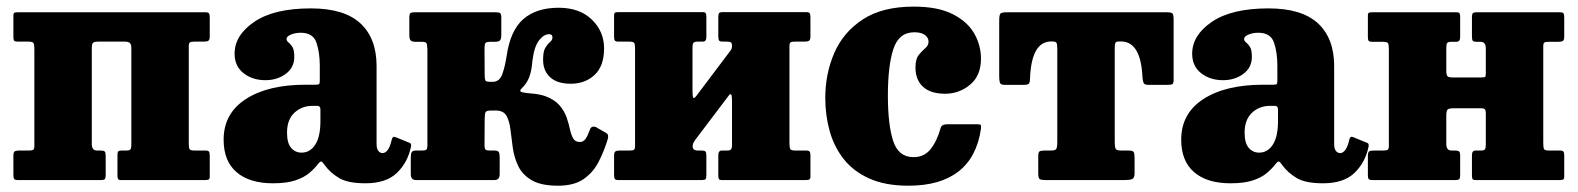

<svg xmlns="http://www.w3.org/2000/svg" viewBox="-20 -558 4889 595"><path d="M264.5 -112Q264.5 -91.5 280.5 -91.5H292Q301.5 -91.5 304.5 -88.5Q307.5 -85.5 307.5 -74.5V-15Q307.5 -6 304.8 -3Q302 0 293.5 0H35.5Q26.5 0 24 -3.2Q21.5 -6.5 21.5 -16V-75.5Q21.5 -86 25.5 -88.8Q29.5 -91.5 39.5 -91.5H69.5Q79 -91.5 82.8 -93.8Q86.5 -96 86.5 -105.5V-406.5Q86.5 -419.5 84 -424.2Q81.5 -429 68.5 -429H34.5Q26 -429 23.8 -432Q21.5 -435 21.5 -444V-509Q21.5 -517.5 25 -518.8Q28.5 -520 37 -520H616Q625 -520 627.5 -516.8Q630 -513.5 630 -504V-445Q630 -434.5 625.8 -431.8Q621.5 -429 612 -429H582Q572 -429 568.5 -426.5Q565 -424 565 -415V-114Q565 -101 567.2 -96.2Q569.5 -91.5 583 -91.5H617Q625 -91.5 627.5 -88.2Q630 -85 630 -76.5V-11Q630 -3 626.2 -1.5Q622.5 0 614.5 0H355Q347 0 345.5 -3.8Q344 -7.5 344 -15.5V-77Q344 -85.5 346.2 -88.5Q348.5 -91.5 356 -91.5H371.5Q381 -91.5 384 -94.8Q387 -98 387 -111V-408.5Q387 -420 382.8 -424.5Q378.5 -429 366.5 -429H285Q273 -429 268.8 -425.8Q264.5 -422.5 264.5 -409.5Z M673 -125Q673 -206.5 741.8 -251Q810.5 -295.5 927 -295.5H958Q967 -295.5 969 -297.5Q971 -299.5 971 -308.5V-354Q971 -396 960.5 -426.2Q950 -456.5 912 -456.5Q895 -456.5 881.5 -450.8Q868 -445 868 -437.5Q868 -431 874 -426.5Q880 -422 886 -412.8Q892 -403.5 892 -382Q892 -348.5 865.5 -329Q839 -309.5 802.5 -309.5Q762.5 -309.5 734.8 -331.2Q707 -353 707 -391.5Q707 -449 768.2 -490.5Q829.5 -532 943.5 -532Q1047 -532 1097 -485.5Q1147 -439 1147 -353.5V-111.5Q1147 -96.5 1152.8 -90Q1158.5 -83.5 1165.5 -83.5Q1173.5 -83.5 1181 -92.5Q1188.5 -101.5 1194.5 -127Q1197 -137 1206 -133L1250 -115Q1255.5 -113 1253.5 -103Q1243.5 -54.5 1210 -22.2Q1176.5 10 1112.5 10H1112Q1058 10 1030.5 -6.5Q1003 -23 986.5 -46Q979.5 -56.5 975.8 -57.5Q972 -58.5 965 -49Q954 -35 938 -21.5Q922 -8 895.2 1Q868.5 10 825.5 10Q753 10 713 -24.5Q673 -59 673 -125ZM869.5 -147Q869.5 -114.5 882.2 -99.8Q895 -85 914.5 -85Q941 -85 957 -109.8Q973 -134.5 973 -183.5V-218.5Q973 -230 963.5 -230H949Q915 -230 892.2 -208.5Q869.5 -187 869.5 -147Z M1863 -125.5Q1852 -89.5 1835.2 -56.8Q1818.5 -24 1788.8 -3.2Q1759 17.5 1709.5 17.5Q1656.5 17.5 1627.8 0.5Q1599 -16.5 1586.2 -43Q1573.5 -69.5 1569.2 -99.2Q1565 -129 1562 -155.5Q1559 -182 1549.8 -198.8Q1540.5 -215.5 1516.5 -215.5H1501.5Q1488 -215.5 1485 -210.8Q1482 -206 1482 -189.5L1481.5 -108.5Q1481.5 -97 1484.8 -94.2Q1488 -91.5 1498 -91.5H1513Q1523.5 -91.5 1526 -86.2Q1528.5 -81 1528.5 -70V-18.5Q1528.5 0 1512.5 0H1269Q1253 0 1253 -18.5V-70Q1253 -81 1255.8 -86.2Q1258.5 -91.5 1269 -91.5H1287.5Q1298 -91.5 1301.2 -94.2Q1304.5 -97 1304.5 -109V-405Q1304 -421 1301.2 -424.8Q1298.5 -428.5 1285.5 -428.5H1267Q1257 -428.5 1252.8 -432.5Q1248.5 -436.5 1248.5 -449.5V-503Q1248.5 -514.5 1251.8 -517.2Q1255 -520 1266 -520H1515.5Q1526.5 -520 1530 -517.2Q1533.5 -514.5 1533.5 -503V-449.5Q1533.5 -436 1528.8 -432.2Q1524 -428.5 1514.5 -428.5H1501.5Q1488 -428.5 1484.8 -425.2Q1481.5 -422 1481.5 -404.5L1482 -325Q1482 -313.5 1484 -309Q1486 -304.5 1498.5 -304.5H1507Q1528 -304.5 1536.5 -328Q1545 -351.5 1550 -384.5Q1561.5 -464 1602 -499Q1642.5 -534 1711 -534Q1776.5 -534 1814.2 -497.2Q1852 -460.5 1852 -408Q1852 -353.5 1822.8 -326Q1793.5 -298.5 1748.5 -298.5Q1707 -298.5 1685 -318.5Q1663 -338.5 1663 -373Q1663 -399 1670.2 -410.5Q1677.5 -422 1684.8 -428Q1692 -434 1692 -442.5Q1692 -452 1681.5 -452Q1665.5 -452 1650.5 -433Q1635.5 -414 1630 -370Q1627.5 -338 1620 -318.8Q1612.5 -299.5 1597.5 -285Q1587 -275 1598 -272.2Q1609 -269.5 1629.8 -268Q1650.5 -266.5 1670 -260Q1699 -249 1714 -231.5Q1729 -214 1735.8 -194.5Q1742.5 -175 1746.2 -157.5Q1750 -140 1756.2 -129Q1762.5 -118 1777.5 -118Q1787.5 -118 1794.2 -127.2Q1801 -136.5 1808 -156Q1812.5 -169.5 1827 -164L1853 -149Q1864 -144 1864.5 -137.8Q1865 -131.5 1863 -125.5Z M2426.5 -114Q2426.5 -101 2429 -96.2Q2431.5 -91.5 2444.5 -91.5H2478.5Q2486.5 -91.5 2489 -88.2Q2491.5 -85 2491.5 -76.5V-11Q2491.5 -3 2487.8 -1.5Q2484 0 2476 0H2217Q2209 0 2207.5 -3.8Q2206 -7.5 2206 -15.5V-77Q2206 -91.5 2217 -91.5H2233Q2242 -91.5 2245.2 -94.8Q2248.5 -98 2248.5 -111V-245Q2248.5 -276 2238.5 -262L2134.5 -124.5Q2132 -121 2129.2 -116Q2126.5 -111 2126.5 -104.5Q2126.5 -91.5 2143 -91.5H2154.5Q2163.5 -91.5 2166.2 -88.5Q2169 -85.5 2169 -74.5V-15Q2169 -6 2166.5 -3Q2164 0 2155 0H1897Q1888 0 1885.5 -3.2Q1883 -6.5 1883 -16V-75.5Q1883 -86 1887.2 -88.8Q1891.5 -91.5 1901 -91.5H1931Q1941 -91.5 1944.5 -93.8Q1948 -96 1948 -105.5V-406.5Q1948 -419.5 1945.8 -424.2Q1943.5 -429 1930 -429H1896Q1888 -429 1885.5 -432.2Q1883 -435.5 1883 -444V-509.5Q1883 -518 1886.8 -519.2Q1890.5 -520.5 1898.5 -520.5H2157Q2165 -520.5 2167 -517Q2169 -513.5 2169 -505V-443.5Q2169 -429 2158.5 -429H2142.5Q2133 -429 2129.5 -425.8Q2126 -422.5 2126 -409.5V-278.5Q2126 -259 2128.5 -255.2Q2131 -251.5 2138.5 -261.5L2244 -401.5Q2248.5 -407.5 2248.5 -415.5Q2248.5 -425 2244.5 -427Q2240.5 -429 2232 -429H2220Q2211.5 -429 2208.8 -432Q2206 -435 2206 -446V-505.5Q2206 -514.5 2208.5 -517.5Q2211 -520.5 2220 -520.5H2477.5Q2486.5 -520.5 2489 -517.2Q2491.5 -514 2491.5 -504.5V-445Q2491.5 -434.5 2487.2 -431.8Q2483 -429 2473.5 -429H2443.5Q2433.5 -429 2430 -426.8Q2426.5 -424.5 2426.5 -415Z M2537.5 -254.5Q2537.5 -329.5 2565.5 -394Q2593.5 -458.5 2654 -498Q2714.5 -537.5 2811.5 -537.5Q2886 -537.5 2931.8 -514.5Q2977.5 -491.5 2998.8 -454.8Q3020 -418 3020 -376Q3020 -323.5 2986.2 -295.5Q2952.5 -267.5 2909 -267.5Q2864 -267.5 2840.5 -289Q2817 -310.5 2817 -349Q2817 -375 2827.2 -387.8Q2837.5 -400.5 2847.5 -408.8Q2857.5 -417 2857.5 -429Q2857.5 -441.5 2846 -449.8Q2834.5 -458 2813.5 -458Q2765.5 -458 2748.5 -406Q2731.5 -354 2731.5 -262Q2731.5 -172 2747.8 -121.5Q2764 -71 2811 -71Q2844.5 -71 2864.2 -96.2Q2884 -121.5 2895 -161.5Q2898 -173 2916.5 -173H3006Q3017.5 -173 3019.2 -170.8Q3021 -168.5 3020 -159Q3007 -70.5 2950.2 -26.5Q2893.5 17.5 2795.5 17.5Q2723.5 17.5 2674 -4.8Q2624.5 -27 2594.5 -65.2Q2564.5 -103.5 2551 -152.2Q2537.5 -201 2537.5 -254.5Z M3197.5 -20.5V-74Q3197.5 -86 3201.5 -88.8Q3205.5 -91.5 3217 -91.5H3236Q3249.5 -91.5 3253 -96Q3256.5 -100.5 3256.5 -119V-407Q3256.5 -421.5 3253.8 -425.5Q3251 -429.5 3241.5 -429.5H3237.5Q3176.5 -429.5 3172 -315.5Q3172 -304 3169 -299.5Q3166 -295 3153 -295H3093.5Q3080.5 -295 3078.5 -302.2Q3076.5 -309.5 3076.5 -320.5V-493.5Q3076.5 -511 3080 -515.5Q3083.5 -520 3100.5 -520H3596Q3610.5 -520 3613.8 -515.8Q3617 -511.5 3617 -496.5V-310.5Q3617 -299.5 3613 -297.2Q3609 -295 3598 -295H3540Q3526.5 -295 3524 -300.8Q3521.5 -306.5 3520.5 -318.5Q3515.5 -429.5 3454 -429.5H3448Q3439 -429.5 3436.8 -425.5Q3434.5 -421.5 3434.5 -408V-120Q3434.5 -101 3437.8 -96.2Q3441 -91.5 3455.5 -91.5H3477.5Q3490.5 -91.5 3493.2 -87Q3496 -82.5 3496 -67V-21Q3496 -6 3488.2 -3Q3480.5 0 3467 0H3220.5Q3206 0 3201.8 -3.2Q3197.5 -6.5 3197.5 -20.5Z M3640.5 -125Q3640.5 -206.5 3709.2 -251Q3778 -295.5 3894.5 -295.5H3925.5Q3934.5 -295.5 3936.5 -297.5Q3938.5 -299.5 3938.5 -308.5V-354Q3938.5 -396 3928 -426.2Q3917.5 -456.5 3879.5 -456.5Q3862.5 -456.5 3849 -450.8Q3835.5 -445 3835.5 -437.5Q3835.5 -431 3841.5 -426.5Q3847.5 -422 3853.5 -412.8Q3859.5 -403.5 3859.5 -382Q3859.5 -348.5 3833 -329Q3806.5 -309.5 3770 -309.5Q3730 -309.5 3702.2 -331.2Q3674.5 -353 3674.5 -391.5Q3674.5 -449 3735.8 -490.5Q3797 -532 3911 -532Q4014.5 -532 4064.5 -485.5Q4114.5 -439 4114.5 -353.5V-111.5Q4114.5 -96.5 4120.2 -90Q4126 -83.5 4133 -83.5Q4141 -83.5 4148.5 -92.5Q4156 -101.5 4162 -127Q4164.5 -137 4173.5 -133L4217.5 -115Q4223 -113 4221 -103Q4211 -54.5 4177.5 -22.2Q4144 10 4080 10H4079.5Q4025.5 10 3998 -6.5Q3970.5 -23 3954 -46Q3947 -56.5 3943.2 -57.5Q3939.5 -58.5 3932.5 -49Q3921.5 -35 3905.5 -21.5Q3889.5 -8 3862.8 1Q3836 10 3793 10Q3720.5 10 3680.5 -24.5Q3640.5 -59 3640.5 -125ZM3837 -147Q3837 -114.5 3849.8 -99.8Q3862.5 -85 3882 -85Q3908.5 -85 3924.5 -109.8Q3940.5 -134.5 3940.5 -183.5V-218.5Q3940.5 -230 3931 -230H3916.5Q3882.5 -230 3859.8 -208.5Q3837 -187 3837 -147Z M4762.5 -114Q4762.5 -101 4764.8 -96.2Q4767 -91.5 4780.5 -91.5H4814.5Q4822.5 -91.5 4825 -88.2Q4827.5 -85 4827.5 -76.5V-11Q4827.5 -3 4823.8 -1.5Q4820 0 4812 0H4552.5Q4544.5 0 4543 -3.8Q4541.5 -7.5 4541.5 -15.5V-77Q4541.5 -91.5 4552.5 -91.5H4569Q4578.5 -91.5 4581.5 -94.8Q4584.5 -98 4584.5 -111V-207Q4584.5 -216 4581.5 -219.2Q4578.5 -222.5 4569 -222.5H4486.5Q4471.5 -222.5 4466.8 -219.2Q4462 -216 4462 -199.5V-112Q4462 -91.5 4478 -91.5H4490Q4498.5 -91.5 4501.8 -88.5Q4505 -85.5 4505 -74.5V-15Q4505 -6 4502.2 -3Q4499.5 0 4491 0H4233Q4224 0 4221.5 -3.2Q4219 -6.5 4219 -16V-75.5Q4219 -86 4223 -88.8Q4227 -91.5 4237 -91.5H4267Q4276.5 -91.5 4280.2 -93.8Q4284 -96 4284 -105.5V-406Q4284 -419 4281.5 -423.8Q4279 -428.5 4266 -428.5H4232Q4223.5 -428.5 4221.2 -431.8Q4219 -435 4219 -443.5V-509Q4219 -517.5 4222.5 -518.8Q4226 -520 4234.5 -520H4494Q4501.5 -520 4503.2 -516.5Q4505 -513 4505 -504.5V-443Q4505 -428.5 4493.5 -428.5H4478Q4468 -428.5 4465 -425.2Q4462 -422 4462 -409V-339.5Q4462 -326.5 4465.2 -322.2Q4468.5 -318 4482 -318H4569.5Q4580.5 -318 4582.5 -319.8Q4584.5 -321.5 4584.5 -333V-408Q4584.5 -428.5 4568 -428.5H4555.5Q4547 -428.5 4544.2 -431.5Q4541.5 -434.5 4541.5 -445.5V-505Q4541.5 -514 4544.2 -517Q4547 -520 4555.5 -520H4813.5Q4822.5 -520 4825 -516.8Q4827.5 -513.5 4827.5 -504V-444.5Q4827.5 -434 4823.2 -431.2Q4819 -428.5 4809.5 -428.5H4779.5Q4769.5 -428.5 4766 -426.2Q4762.5 -424 4762.5 -414.5Z"/></svg>

Font: Besley* Narrow Heavy
Style: Regular
Weight: 800
Width: 4
Designer: Owen Earl
Foundry: indestructible type*
Version: Version 3.000; ttfautohint (v1.8.3)